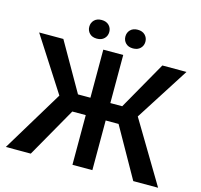

<svg xmlns="http://www.w3.org/2000/svg" viewBox="-122 -1012 1198 1145"><g transform="rotate(15 477.0 -439.5)"><path d="M624.5 -306.6 797.4 0H950.7L723.6 -379.4L935.5 -710.9H786.6L618.2 -414.1H544.9V-710.9H421.9V-414.1H345.2L175.3 -710.9H25.9L239.7 -378.4L10.7 0H164.6L338.9 -306.6H421.9V0H544.9V-306.6ZM305.7 -821.8Q305.7 -797.4 322 -780.8Q338.4 -764.2 367.2 -764.2Q396 -764.2 412.6 -780.8Q429.2 -797.4 429.2 -821.8Q429.2 -846.2 412.6 -862.8Q396 -879.4 367.2 -879.4Q338.4 -879.4 322 -862.8Q305.7 -846.2 305.7 -821.8ZM528.8 -821.3Q528.8 -796.9 545.2 -780.3Q561.5 -763.7 590.3 -763.7Q619.1 -763.7 635.7 -780.3Q652.3 -796.9 652.3 -821.3Q652.3 -845.7 635.7 -862.3Q619.1 -878.9 590.3 -878.9Q561.5 -878.9 545.2 -862.3Q528.8 -845.7 528.8 -821.3Z"/></g></svg>

Font: FAU Chimera Medium
Style: Regular
Weight: 500
Version: Version 1.002;hotconv 1.0.117;makeotfexe 2.5.65602